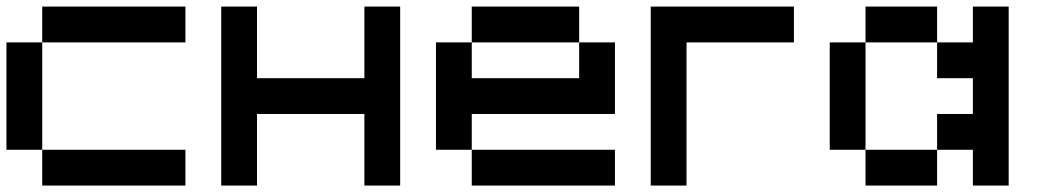

<svg xmlns="http://www.w3.org/2000/svg" viewBox="-20 -576 3262 596"><path d="M111.1 -111.1H0V-444.4H111.1ZM555.6 -444.4H111.1V-555.6H555.6ZM555.6 0H111.1V-111.1H555.6Z M777.8 -222.2V0H666.7V-555.6H777.8V-333.3H1111.1V-555.6H1222.2V0H1111.1V-222.2Z M1777.8 -444.4H1444.4V-555.6H1777.8ZM1444.4 -222.2V-111.1H1333.3V-444.4H1444.4V-333.3H1777.8V-444.4H1888.9V-222.2ZM1888.9 0H1444.4V-111.1H1888.9Z M2111.1 -444.4V0H2000V-555.6H2444.4V-444.4Z M2666.7 -111.1H2555.6V-444.4H2666.7ZM3000 -333.3H2888.9V-444.4H3000V-555.6H3111.1V0H3000V-111.1H2888.9V-222.2H3000ZM2888.9 0H2666.7V-111.1H2888.9ZM2888.9 -444.4H2666.7V-555.6H2888.9Z"/></svg>

Font: Pixeloid Sans
Style: Regular
Weight: 400
Designer: GGBotNet
Foundry: GGBotNet
Version: 0.5